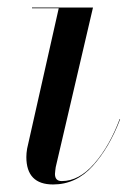

<svg xmlns="http://www.w3.org/2000/svg" viewBox="-20 -480 358 510"><path d="M299 -163Q270.5 -88 226.2 -39Q182 10 121 10Q50 10 50 -63Q50 -73 52 -85L136 -458H65V-460H227L128 -36Q127.5 -31.5 126.8 -26.8Q126 -22 126 -18Q126 1 144 1Q190 1 230.5 -45.5Q271 -92 298 -164Z"/></svg>

Font: Bodoni* 96pt
Style: Italic
Weight: 400
Italic angle: -13°
Version: Version 2.3